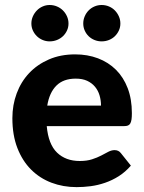

<svg xmlns="http://www.w3.org/2000/svg" viewBox="-20 -741 576 768"><path d="M167 -236.5Q173.5 -164 208.2 -130.5Q243 -97 299 -97Q327.5 -97 348.2 -103.8Q369 -110.5 384.8 -118.8Q400.5 -127 413.2 -133.8Q426 -140.5 438.5 -140.5Q454.5 -140.5 463.5 -128.5L503.5 -78.5Q481.5 -53 455 -36.2Q428.5 -19.5 400 -9.8Q371.5 0 342.5 3.8Q313.5 7.5 286.5 7.5Q232.5 7.5 185.8 -10.2Q139 -28 104.2 -62.8Q69.5 -97.5 49.5 -149Q29.5 -200.5 29.5 -268.5Q29.5 -321 46.8 -367.5Q64 -414 96.5 -448.5Q129 -483 175.5 -503.2Q222 -523.5 280.5 -523.5Q330 -523.5 371.8 -507.8Q413.5 -492 443.8 -462Q474 -432 490.8 -388.2Q507.5 -344.5 507.5 -288.5Q507.5 -273 506 -263Q504.5 -253 501 -247Q497.5 -241 491.5 -238.8Q485.5 -236.5 476 -236.5ZM384 -318.5Q384 -340 378.2 -359.5Q372.5 -379 360 -394Q347.5 -409 328.5 -417.8Q309.5 -426.5 283 -426.5Q233.5 -426.5 205.5 -398.5Q177.5 -370.5 169 -318.5ZM386.5 -575.5Q371.5 -575.5 358 -581Q344.5 -586.5 334.5 -596.2Q324.5 -606 318.8 -619Q313 -632 313 -647Q313 -662 318.8 -675.5Q324.5 -689 334.5 -699.2Q344.5 -709.5 358 -715.2Q371.5 -721 386.5 -721Q402 -721 415.8 -715.2Q429.5 -709.5 439.5 -699.2Q449.5 -689 455.5 -675.5Q461.5 -662 461.5 -647Q461.5 -632 455.5 -619Q449.5 -606 439.5 -596.2Q429.5 -586.5 415.8 -581Q402 -575.5 386.5 -575.5ZM178.5 -575.5Q164 -575.5 150.8 -581Q137.5 -586.5 127.5 -596.2Q117.5 -606 111.5 -619Q105.5 -632 105.5 -647Q105.5 -662 111.5 -675.5Q117.5 -689 127.5 -699.2Q137.5 -709.5 150.8 -715.2Q164 -721 178.5 -721Q194 -721 207.8 -715.2Q221.5 -709.5 231.8 -699.2Q242 -689 248 -675.5Q254 -662 254 -647Q254 -632 248 -619Q242 -606 231.8 -596.2Q221.5 -586.5 207.8 -581Q194 -575.5 178.5 -575.5Z"/></svg>

Font: Lato
Style: Regular
Weight: 800
Designer: Lukasz Dziedzic with Adam Twardoch and Botio Nikoltchev
Foundry: tyPoland Lukasz Dziedzic
Version: Version 2.015; 2015-08-06; http://www.latofonts.com/; ttfaut